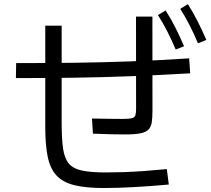

<svg xmlns="http://www.w3.org/2000/svg" viewBox="-20 -873 1040 945"><path d="M490.8 52.4Q401.8 52.4 345.4 38.3Q289.1 24.2 257.8 -9.7Q226.6 -43.6 214.7 -102Q202.8 -160.4 202.8 -249.3V-746.6H283.5V-268.7Q283.5 -190.1 290.4 -142Q297.3 -93.8 318.7 -68.2Q340.1 -42.6 383.7 -33.5Q427.2 -24.3 500.2 -24.3Q538 -24.3 585.9 -25.8Q633.7 -27.3 688.5 -31.2Q743.3 -35.1 801.1 -40.7L810.8 35.3Q719.5 43.5 637.8 48Q556.1 52.4 490.8 52.4ZM58.3 -488.8 59.5 -562.5Q203.3 -562.4 343.6 -564.1Q483.8 -565.8 624.7 -571Q765.6 -576.2 910.9 -585.8L916.2 -512.1Q771.1 -503.7 628.8 -498.1Q486.5 -492.6 344.9 -490.5Q203.3 -488.4 58.3 -488.8ZM596.1 -211.3Q566.8 -211.3 524.9 -212.2Q482.9 -213.1 437.4 -215.2L432.7 -289.7Q477.1 -288.7 518.2 -288.2Q559.4 -287.7 585.2 -287.7Q615.3 -287.7 629.1 -291.2Q642.8 -294.7 646.3 -305.3Q649.8 -315.9 649.8 -337.2L649.4 -791.2H730.1L730.4 -326.7Q730.4 -292.8 726.8 -270.4Q723.2 -248.1 710.5 -235.1Q697.7 -222.1 670.5 -216.7Q643.3 -211.3 596.1 -211.3ZM954.4 -659.9Q934.4 -707.6 913 -749.2Q891.6 -790.9 867.2 -829.3L904.6 -852.6Q931.9 -810.1 954.2 -765.1Q976.5 -720.2 995.8 -676.5ZM844.9 -629.3Q824.5 -676.9 803.3 -718.6Q782.1 -760.3 757.3 -798.7L795.1 -821.6Q822.4 -779.1 844.7 -734.3Q867 -689.6 885.9 -645.5Z"/></svg>

Font: Murecho Thin
Style: Regular
Weight: 100
Designer: Neil Summerour
Foundry: Positype
Version: Version 1.010